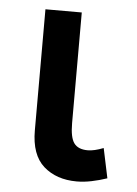

<svg xmlns="http://www.w3.org/2000/svg" viewBox="-43 -530 412 579"><g transform="rotate(5 163.0 -240.5)"><path d="M210.5 14Q149 14 110.2 -20.2Q71.5 -54.5 71.5 -128.5V-495H181.5V-160Q181.5 -116.5 194 -99.5Q206.5 -82.5 235.5 -82.5Q255 -82.5 283 -93.5L302 -3.5Q278.5 4.5 255.2 9.2Q232 14 210.5 14Z"/></g></svg>

Font: Geologica
Style: Regular
Weight: 400
Designer: Sindre Bremnes, Frode Helland
Foundry: Monokrom Skriftforlag AS
Version: Version 1.010; ttfautohint (v1.8.4.7-5d5b);gftools[0.9.28]